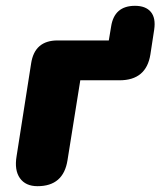

<svg xmlns="http://www.w3.org/2000/svg" viewBox="-20 -631 552 660"><path d="M109 9Q68 9 48.5 -18.5Q29 -46 37 -94L87 -413Q99 -492 178 -492H354L362 -540Q373 -611 444 -611Q481 -611 498.5 -590Q516 -569 510 -529L497 -444Q483 -355 391 -355H256L212 -80Q198 9 109 9Z"/></svg>

Font: Nunito Black
Style: Italic
Weight: 900
Italic angle: -9°
Designer: Vernon Adams
Foundry: Vernon Adams
Version: Version 3.601; ttfautohint (v1.8.2.53-6de2)